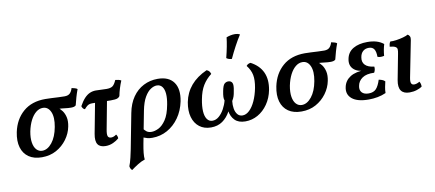

<svg xmlns="http://www.w3.org/2000/svg" viewBox="-81 -1039 3624 1599"><g transform="rotate(-10 1731.5 -239.0)"><path d="M203 9Q136 9 92.5 -21Q49 -51 33 -105.5Q17 -160 32 -234Q54 -339 126 -401.5Q198 -464 313 -464Q336 -464 365 -462.5Q394 -461 423.5 -459.5Q453 -458 476 -458Q506 -458 521.5 -473Q537 -488 545 -516Q558 -513 571.5 -509.5Q585 -506 593 -499Q581 -467 571.5 -434Q562 -401 554 -368Q547 -361 536.5 -358.5Q526 -356 514 -356Q489 -356 464 -359.5Q439 -363 399 -365L400 -376Q422 -362 439 -339Q456 -316 463.5 -283Q471 -250 462 -205Q451 -148 415 -99Q379 -50 325.5 -20.5Q272 9 203 9ZM215 -44Q260 -44 298 -91.5Q336 -139 351 -221Q366 -302 345 -348.5Q324 -395 280 -395Q249 -395 222 -373Q195 -351 175 -312Q155 -273 144 -220Q134 -166 140.5 -126Q147 -86 167 -65Q187 -44 215 -44Z M624 -323Q614 -326 607.5 -335Q601 -344 599 -353Q621 -393 643 -416.5Q665 -440 689 -450.5Q713 -461 740 -461Q763 -461 786 -459.5Q809 -458 831 -458Q865 -458 882 -470Q899 -482 915 -519Q928 -518 941.5 -515Q955 -512 964 -506Q952 -478 941.5 -444Q931 -410 926 -382Q920 -370 905 -364Q890 -358 848 -358Q823 -358 795 -359Q767 -360 740 -360.5Q713 -361 692 -361Q678 -361 668 -358Q658 -355 648.5 -347.5Q639 -340 624 -323ZM742 9Q694 9 675.5 -19Q657 -47 668 -107L720 -381H821L773 -126Q765 -85 771.5 -69Q778 -53 799 -53Q821 -53 843 -70Q855 -56 855 -36Q836 -19 806 -5Q776 9 742 9Z M924 244Q916 238 911.5 228.5Q907 219 906 209Q911 196 916 180.5Q921 165 927 140Q933 115 941 76L999 -225Q1014 -303 1051.5 -357Q1089 -411 1144 -439Q1199 -467 1263 -467Q1357 -467 1398.5 -409.5Q1440 -352 1420 -249Q1404 -172 1363 -114Q1322 -56 1263.5 -23.5Q1205 9 1136 9Q1112 9 1095.5 4.5Q1079 0 1055 -9L1067 -86Q1081 -65 1097 -53Q1113 -41 1139 -41Q1166 -41 1198.5 -57Q1231 -73 1260.5 -116.5Q1290 -160 1305 -242Q1315 -294 1312 -332.5Q1309 -371 1292.5 -392.5Q1276 -414 1247 -414Q1223 -414 1195.5 -396.5Q1168 -379 1144 -338Q1120 -297 1106 -226L1054 44Q1046 86 1042.5 119.5Q1039 153 1042 176Q1013 185 981 205Q949 225 924 244Z M1633 9Q1575 9 1535.5 -21.5Q1496 -52 1480.5 -106Q1465 -160 1478 -232Q1509 -391 1678 -467Q1692 -462 1699.5 -453Q1707 -444 1711 -430Q1666 -395 1638.5 -350Q1611 -305 1598 -235Q1587 -178 1589.5 -135Q1592 -92 1609 -68Q1626 -44 1654 -44Q1684 -44 1709.5 -66Q1735 -88 1754 -122.5Q1773 -157 1782 -193Q1777 -206 1777.5 -223.5Q1778 -241 1784 -272Q1793 -319 1807 -331.5Q1821 -344 1839 -344Q1862 -344 1872 -326Q1882 -308 1871 -256Q1867 -230 1861.5 -213.5Q1856 -197 1844 -177Q1840 -144 1845 -113.5Q1850 -83 1866 -63.5Q1882 -44 1909 -44Q1939 -44 1967 -70.5Q1995 -97 2016.5 -144Q2038 -191 2050 -252Q2062 -317 2053.5 -360.5Q2045 -404 2013 -444Q2025 -461 2049 -464Q2121 -426 2149.5 -363.5Q2178 -301 2162 -215Q2149 -148 2113.5 -97Q2078 -46 2029 -18.5Q1980 9 1924 9Q1866 9 1835 -22Q1804 -53 1796.5 -103.5Q1789 -154 1800 -215L1835 -206Q1823 -145 1797 -96.5Q1771 -48 1730.5 -19.5Q1690 9 1633 9ZM1902 -523Q1875 -524 1857 -538Q1870 -589 1878 -631Q1886 -673 1890 -708Q1927 -722 1960 -722Q1987 -722 2004 -712Q1979 -674 1952 -623.5Q1925 -573 1902 -523Z M2398 9Q2331 9 2287.5 -21Q2244 -51 2228 -105.5Q2212 -160 2227 -234Q2249 -339 2321 -401.5Q2393 -464 2508 -464Q2531 -464 2560 -462.5Q2589 -461 2618.5 -459.5Q2648 -458 2671 -458Q2701 -458 2716.5 -473Q2732 -488 2740 -516Q2753 -513 2766.5 -509.5Q2780 -506 2788 -499Q2776 -467 2766.5 -434Q2757 -401 2749 -368Q2742 -361 2731.5 -358.5Q2721 -356 2709 -356Q2684 -356 2659 -359.5Q2634 -363 2594 -365L2595 -376Q2617 -362 2634 -339Q2651 -316 2658.5 -283Q2666 -250 2657 -205Q2646 -148 2610 -99Q2574 -50 2520.5 -20.5Q2467 9 2398 9ZM2410 -44Q2455 -44 2493 -91.5Q2531 -139 2546 -221Q2561 -302 2540 -348.5Q2519 -395 2475 -395Q2444 -395 2417 -373Q2390 -351 2370 -312Q2350 -273 2339 -220Q2329 -166 2335.5 -126Q2342 -86 2362 -65Q2382 -44 2410 -44Z M2967 8Q2871 8 2826 -29.5Q2781 -67 2795 -129Q2806 -181 2852.5 -210.5Q2899 -240 2983 -240L2986 -235Q2915 -235 2881 -268Q2847 -301 2859 -356Q2870 -411 2917 -438.5Q2964 -466 3037 -466Q3080 -466 3113.5 -456Q3147 -446 3173 -425Q3166 -402 3161.5 -377.5Q3157 -353 3155 -328Q3143 -325 3127.5 -324.5Q3112 -324 3099 -330Q3099 -374 3085 -395Q3071 -416 3040 -416Q3010 -416 2990.5 -398.5Q2971 -381 2966 -348Q2959 -309 2982.5 -284.5Q3006 -260 3059 -254Q3061 -243 3058.5 -229.5Q3056 -216 3049 -204Q2984 -207 2948.5 -182.5Q2913 -158 2906 -117Q2899 -83 2917.5 -62.5Q2936 -42 2975 -42Q3016 -42 3038 -65.5Q3060 -89 3076 -140Q3090 -138 3104.5 -132.5Q3119 -127 3128 -117Q3123 -96 3118 -71Q3113 -46 3113 -21Q3080 -6 3042.5 1Q3005 8 2967 8Z M3312 9Q3262 9 3241 -20.5Q3220 -50 3231 -110L3272 -324Q3277 -348 3276 -362Q3275 -376 3261 -384Q3247 -392 3214 -395Q3215 -407 3217.5 -417.5Q3220 -428 3227 -437Q3247 -435 3278 -439.5Q3309 -444 3337.5 -452Q3366 -460 3378 -468Q3389 -463 3395 -451Q3401 -439 3397 -419L3336 -110Q3330 -78 3336.5 -64Q3343 -50 3361 -50Q3383 -50 3407 -65Q3413 -56 3416 -44.5Q3419 -33 3418 -21Q3401 -9 3373 0Q3345 9 3312 9Z"/></g></svg>

Font: Vollkorn Medium
Style: Italic
Weight: 500
Italic angle: -11°
Designer: Friedrich Althausen
Foundry: Friedrich Althausen
Version: Version 5.000